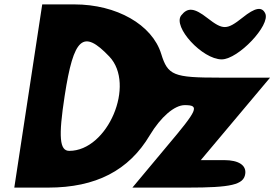

<svg xmlns="http://www.w3.org/2000/svg" viewBox="-20 -903 1248 873"><path d="M804 -833C764 -781 900 -633 988 -633C1063 -633 1211 -789 1186 -842C1171 -874 1140 -869 1083 -823C1011 -766 994 -766 923 -821C863 -868 833 -870 804 -833ZM45 -50H199C416 -50 566 -128 661 -288C711 -371 773 -425 820 -425C889 -425 880 -405 739 -238L582 -50H834C1030 -50 1088 -63 1095 -112C1101 -151 1066 -175 999 -175H893L1208 -550H977C769 -550 743 -560 713 -658C672 -791 510 -883 318 -883H172ZM477 -646C598 -519 470 -217 295 -217C251 -217 245 -279 274 -467C315 -734 358 -771 477 -646Z"/></svg>

Font: Hussar Skorodowane
Style: Ky
Weight: 700
Foundry: Cannot Into Space Fonts
Version: Version 0.892